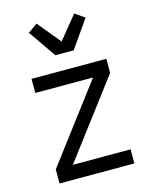

<svg xmlns="http://www.w3.org/2000/svg" viewBox="-116 -846 731 922"><g transform="rotate(-15 250.0 -385.0)"><path d="M64 0V-70L351 -450H64V-520H436V-450L149 -70H436V0ZM204 -600 109 -737 156 -770 250 -656 343 -770 391 -737 295 -600Z"/></g></svg>

Font: Huly
Style: Regular
Weight: 400
Designer: Belleve Invis
Foundry: Belleve Invis
Version: Version 33.2.5; ttfautohint (v1.8.4)